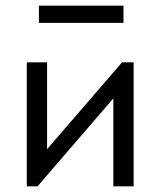

<svg xmlns="http://www.w3.org/2000/svg" viewBox="-20 -661 569 681"><path d="M147 -132 413 -440H454V0H382V-312L113 0H75V-440H147ZM118 -641H418V-580H118Z"/></svg>

Font: Tilda Sans
Style: Regular
Weight: 400
Designer: ParaType Ltd
Foundry: ParaType Ltd
Version: Version 1.002W